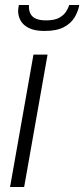

<svg xmlns="http://www.w3.org/2000/svg" viewBox="-20 -743 335 763"><path d="M20 0 113 -526H169L76 0ZM157 -620Q118 -620 95 -631.5Q72 -643 62 -661Q52 -679 52 -700Q52 -705 53 -711Q54 -717 55 -723H95Q94 -701 101.5 -687.5Q109 -674 124.5 -668Q140 -662 163 -662Q197 -662 215.5 -672.5Q234 -683 243 -697.5Q252 -712 255 -723H295Q291 -699 277 -675Q263 -651 234.5 -635.5Q206 -620 157 -620Z"/></svg>

Font: Archivo SemiCondensed ExtraLight
Style: Italic
Weight: 250
Width: 4
Italic angle: -10°
Designer: Hector Gatti
Foundry: Omnibus-Type
Version: Version 2.001